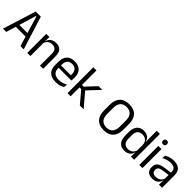

<svg xmlns="http://www.w3.org/2000/svg" viewBox="340 -2071 3483 3483"><g transform="rotate(45 2082.0 -329.0)"><path d="M24.5 0 224.5 -639H355.5L556 0H472L296.5 -583H284L108.5 0ZM144.5 -188.5V-257.5H435.5V-188.5Z M973 0V-303.5Q973 -343 962.2 -371.5Q951.5 -400 927.2 -415.8Q903 -431.5 861 -431.5Q822.5 -431.5 794.2 -417Q766 -402.5 748.5 -377.8Q731 -353 724 -321.5L709.5 -379H727Q735 -412 755 -439.2Q775 -466.5 808.8 -482.8Q842.5 -499 891.5 -499Q949.5 -499 985.2 -477Q1021 -455 1037.5 -413.8Q1054 -372.5 1054 -312.5V0ZM646.5 0V-488H727.5L724 -371L727.5 -366.5V0Z M1384.5 11Q1273 11 1216.5 -43.5Q1160 -98 1160 -199.5V-286.5Q1160 -389.5 1212.5 -445.2Q1265 -501 1366 -501Q1434 -501 1479.5 -475.8Q1525 -450.5 1548 -404Q1571 -357.5 1571 -293V-275Q1571 -259 1569.8 -243Q1568.5 -227 1566.5 -211.5H1492Q1493 -235.5 1493.2 -257Q1493.5 -278.5 1493.5 -296.5Q1493.5 -341 1479.2 -371.8Q1465 -402.5 1436.8 -418.8Q1408.5 -435 1366 -435Q1303 -435 1271.5 -398.5Q1240 -362 1240 -294V-247.5L1240.5 -237.5V-191Q1240.5 -160.5 1249.5 -136Q1258.5 -111.5 1277.8 -93.8Q1297 -76 1326.8 -66.8Q1356.5 -57.5 1397.5 -57.5Q1445 -57.5 1486 -70Q1527 -82.5 1563 -104L1555.5 -34Q1523 -13.5 1480 -1.2Q1437 11 1384.5 11ZM1202.5 -211.5V-272.5H1549.5V-211.5Z M1996 0 1803 -227.5H1751.5V-290.5H1803L1988 -488H2084L1862.5 -252.5V-272L2093 0ZM1679 0V-662.5H1759.5V0Z M2617 12Q2496 12 2433 -54.8Q2370 -121.5 2370 -246V-393.5Q2370 -517.5 2433 -584.2Q2496 -651 2617 -651Q2738 -651 2801 -584.2Q2864 -517.5 2864 -393.5V-246Q2864 -121.5 2801 -54.8Q2738 12 2617 12ZM2617 -57.5Q2698 -57.5 2739 -105.8Q2780 -154 2780 -242.5V-397Q2780 -485.5 2739 -533.5Q2698 -581.5 2617 -581.5Q2536.5 -581.5 2495.5 -533.5Q2454.5 -485.5 2454.5 -397V-242.5Q2454.5 -154 2495.5 -105.8Q2536.5 -57.5 2617 -57.5Z M3143.5 10.5Q3055.5 10.5 3009.5 -44Q2963.5 -98.5 2963.5 -203V-283.5Q2963.5 -388.5 3010 -443.8Q3056.5 -499 3147 -499Q3192 -499 3225 -483.8Q3258 -468.5 3278.5 -441Q3299 -413.5 3306 -376H3332.5L3308.5 -301.5Q3307 -344.5 3289.2 -373.8Q3271.5 -403 3241.2 -418Q3211 -433 3172 -433Q3110 -433 3077.2 -397Q3044.5 -361 3044.5 -291V-198Q3044.5 -129 3077.2 -93Q3110 -57 3172 -57Q3209 -57 3237.5 -71.2Q3266 -85.5 3284.8 -110.8Q3303.5 -136 3310.5 -168L3330.5 -110H3306.5Q3299.5 -77 3279.8 -49.5Q3260 -22 3226.8 -5.8Q3193.5 10.5 3143.5 10.5ZM3306.5 0 3310 -118 3308.5 -144V-348L3309 -365L3307 -503.5V-662.5H3387.5V0Z M3521 0V-488H3602V0ZM3561.5 -568Q3536.5 -568 3524.2 -581.2Q3512 -594.5 3512 -617.5V-620Q3512 -643.5 3524.2 -656.5Q3536.5 -669.5 3561.5 -669.5Q3586.5 -669.5 3599 -656.5Q3611.5 -643.5 3611.5 -620V-617.5Q3611.5 -594 3599 -581Q3586.5 -568 3561.5 -568Z M4025.5 0 4029 -118.5 4026 -131V-286.5L4026.5 -315Q4026.5 -374.5 3996.2 -403Q3966 -431.5 3900.5 -431.5Q3848 -431.5 3804.2 -416.5Q3760.5 -401.5 3726.5 -381.5L3734 -450.5Q3753 -462 3779.2 -473.2Q3805.5 -484.5 3839.2 -492Q3873 -499.5 3913.5 -499.5Q3966 -499.5 4002.8 -486.8Q4039.5 -474 4062.2 -450Q4085 -426 4095.5 -392Q4106 -358 4106 -316V0ZM3857.5 10.5Q3785 10.5 3746.2 -24.8Q3707.5 -60 3707.5 -125.5V-140Q3707.5 -207.5 3749.2 -240.8Q3791 -274 3882 -287L4036.5 -309L4041 -250L3892 -228.5Q3836 -220.5 3812 -201.2Q3788 -182 3788 -144.5V-136.5Q3788 -98 3811.8 -77.5Q3835.5 -57 3883 -57Q3925 -57 3955 -71.5Q3985 -86 4003.5 -110.5Q4022 -135 4028.5 -165L4041 -110H4025.5Q4018.5 -78 3999.2 -50.5Q3980 -23 3945.5 -6.2Q3911 10.5 3857.5 10.5Z"/></g></svg>

Font: Anek Odia
Style: Regular
Weight: 400
Designer: Yesha Goshar & Mahesh Sahu (Odia), Yesha Goshar (Latin)
Foundry: Ek Type
Version: Version 1.003